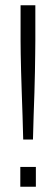

<svg xmlns="http://www.w3.org/2000/svg" viewBox="-20 -708 213 728"><path d="M68 -179Q67 -224 65.5 -268.5Q64 -313 62.5 -356Q61 -399 60 -436.5Q59 -474 58.5 -504.5Q58 -535 58 -554V-688H114V-554Q114 -535 113.5 -504.5Q113 -474 112.5 -436.5Q112 -399 110.5 -356Q109 -313 107.5 -268.5Q106 -224 105 -179ZM57 0V-75H116V0Z"/></svg>

Font: Saira ExtraCondensed Light
Style: Regular
Weight: 300
Width: 2
Designer: Hector Gatti with collaboration of the Omnibus-Type team
Foundry: Omnibus-Type
Version: Version 1.101